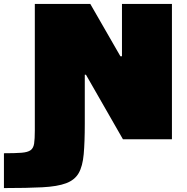

<svg xmlns="http://www.w3.org/2000/svg" viewBox="-119 -708 951 976"><path d="M-99 248V71Q-42 71 -10 68.5Q22 66 36.5 55.5Q51 45 54.5 21.5Q58 -2 58 -44V-688H340L493 -422H501V-688H755V0H506L318 -328H312V-80Q312 15 306.5 76Q301 137 281 172Q261 207 217 223.5Q173 240 96.5 244Q20 248 -99 248Z"/></svg>

Font: Saira Expanded Black
Style: Regular
Weight: 900
Width: 7
Designer: Hector Gatti with collaboration of the Omnibus-Type team
Foundry: Omnibus-Type
Version: Version 1.101